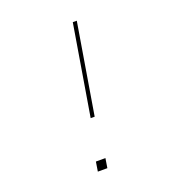

<svg xmlns="http://www.w3.org/2000/svg" viewBox="-133 -841 866 947"><g transform="rotate(-20 300.0 -367.5)"><path d="M297 -260H276L355 -735H376ZM219 0 227 -50H277L269 0Z"/></g></svg>

Font: Iosevka SS04 Thin Extended
Style: Italic
Weight: 100
Width: 7
Italic angle: -9°
Monospace: yes
Designer: Belleve Invis
Foundry: Belleve Invis
Version: Version 19.0.0; ttfautohint (v1.8.4)